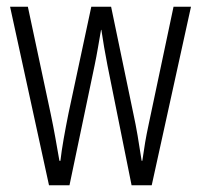

<svg xmlns="http://www.w3.org/2000/svg" viewBox="-20 -603 599 572"><path d="M300 -409 372 -51H432L549 -583H497L423 -233C414 -191 410 -166 404 -124H402C394 -177 386 -225 378 -261L311 -583H252L184 -265C174 -215 164 -161 160 -124H157C149 -170 141 -217 131 -264L63 -583H10L126 -51H187L262 -409C269 -442 275 -480 281 -514H282C287 -481 293 -444 300 -409Z"/></svg>

Font: Noto Sans Tamil UI ExtraCondensed Light
Style: Regular
Weight: 300
Width: 2
Designer: Jelle Bosma - Monotype Design Team
Foundry: Monotype Imaging Inc.
Version: Version 2.004